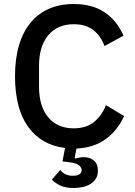

<svg xmlns="http://www.w3.org/2000/svg" viewBox="-20 -730 674 959"><path d="M348 -609Q267 -609 221 -554Q175 -499 175 -402V-296Q175 -199 221 -144Q267 -89 348 -89Q411 -89 450.5 -121.5Q490 -154 509 -205L600 -150Q566 -77 507 -34.5Q448 8 362 12L353 58L356 62Q367 59 377.5 57Q388 55 399 55Q428 55 448.5 71.5Q469 88 469 123Q469 146 459 162Q449 178 432.5 188.5Q416 199 394.5 204Q373 209 349 209Q304 209 277.5 195Q251 181 239 167L281 119Q290 131 305.5 139.5Q321 148 344 148Q363 148 375.5 141Q388 134 388 119Q388 107 374.5 95.5Q361 84 317 79L292 76L305 9Q187 -5 121 -96Q55 -187 55 -349Q55 -437 75 -504Q95 -571 133 -617Q171 -663 225.5 -686.5Q280 -710 348 -710Q439 -710 500.5 -670Q562 -630 597 -552L502 -500Q484 -550 446.5 -579.5Q409 -609 348 -609Z"/></svg>

Font: IBM Plex Sans Thai Medium
Style: Regular
Weight: 500
Designer: Mike Abbink, Paul van der Laan, Pieter van Rosmalen, Ben Mitchell, Mark Frömberg
Foundry: Bold Monday
Version: Version 1.1